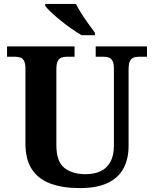

<svg xmlns="http://www.w3.org/2000/svg" viewBox="-20 -951 787 981"><path d="M387.1 10Q300.2 10 238.1 -13Q176 -36 143 -86Q110 -136 110 -218V-600Q110 -626.9 102.8 -639.9Q95.7 -652.9 84.2 -657Q72.7 -661 59 -661H16V-714H361V-661H319Q305.3 -661 293.5 -656.5Q281.7 -652 274.8 -638.4Q268 -624.9 268 -596V-210Q268 -126 308.5 -93.5Q349 -61 417 -61Q462 -61 494.5 -76.5Q527 -92 544.5 -124.5Q562 -157 562 -208V-600Q562 -626.9 554.8 -639.9Q547.7 -652.9 536.2 -657Q524.7 -661 511 -661H469V-714H731V-661H688Q674.3 -661 662.5 -656.5Q650.7 -652 643.8 -638.4Q637 -624.9 637 -596V-206Q637 -139.2 611 -90.6Q585 -42 530 -16Q475 10 387.1 10ZM397 -771Q373 -785 345 -804.5Q317 -824 290 -846Q263 -868 241.5 -888Q220 -908 211 -921V-931H368Q379 -909 396 -882Q413 -855 432 -829Q451 -803 465 -784V-771Z"/></svg>

Font: Noto Serif Tamil
Style: Regular
Weight: 400
Designer: Indian Type Foundry, Tom Grace, and the Monotype Design Team
Foundry: Monotype Imaging Inc.
Version: Version 2.003